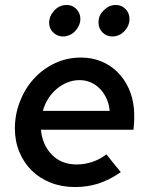

<svg xmlns="http://www.w3.org/2000/svg" viewBox="-20 -744 601 774"><path d="M40 0ZM467 -50Q420 -18 376.5 -4Q333 10 282 10Q229 10 184.5 -7.5Q140 -25 108 -56.5Q76 -88 58 -131.5Q40 -175 40 -226Q40 -282 60 -334Q80 -386 115.5 -425.5Q151 -465 200 -488.5Q249 -512 307 -512Q351 -512 388.5 -496.5Q426 -481 454 -453Q482 -425 499 -387.5Q516 -350 520 -305Q521 -295 521 -285Q521 -275 521 -265Q521 -257 520.5 -247.5Q520 -238 518 -221H145Q151 -159 189.5 -120Q228 -81 289 -81Q321 -81 352.5 -91.5Q384 -102 409 -122Q423 -104 437.5 -86Q452 -68 467 -50ZM301 -421Q275 -421 251.5 -411.5Q228 -402 208.5 -385.5Q189 -369 174.5 -346.5Q160 -324 153 -297H422Q420 -323 410 -345.5Q400 -368 384 -385Q368 -402 346.5 -411.5Q325 -421 301 -421ZM234 -597Q211 -597 194.5 -613Q178 -629 178 -653Q178 -678 196 -698L199 -702Q220 -724 249 -724Q272 -724 288 -707.5Q304 -691 304 -668Q304 -654 298 -641Q292 -628 282.5 -618Q273 -608 260 -602.5Q247 -597 234 -597ZM433 -597Q409 -597 393 -613.5Q377 -630 377 -653Q377 -680 394 -698L398 -702Q419 -724 447 -724Q470 -724 486 -707.5Q502 -691 502 -668Q502 -640 481.5 -618.5Q461 -597 433 -597Z"/></svg>

Font: Rosa Sans Medium
Style: Italic
Weight: 500
Italic angle: -12°
Designer: Pentagram / MCKL
Foundry: Pentagram / MCKL
Version: Version 1.005;September 16, 2019;FontCreator 11.5.0.2425 64-